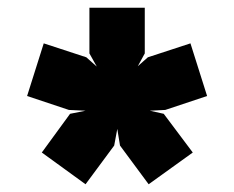

<svg xmlns="http://www.w3.org/2000/svg" viewBox="-20 -746 605 496"><path d="M201 -270 88 -352 161 -452 201 -460 158 -462 50 -498 93 -634 203 -598 230 -574 211 -608V-726H354V-608L336 -575L362 -598L472 -634L515 -498L407 -462L367 -460L403 -452L478 -352L364 -270L290 -370L283 -413L275 -370Z"/></svg>

Font: Overpass Black
Style: Regular
Weight: 900
Designer: Delve Withrington, Dave Bailey, Thomas Jockin
Foundry: Delve Fonts LLC
Version: Version 4.000; ttfautohint (v1.8.3)